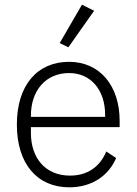

<svg xmlns="http://www.w3.org/2000/svg" viewBox="-20 -788 583 820"><path d="M382 -742 330 -768 235 -604 272 -586ZM276 12C373 12 444 -38 476 -113L434 -141C406 -74 352 -38 279 -38C174 -38 112 -113 112 -220V-245H491V-272C491 -422 406 -524 275 -524C139 -524 52 -424 52 -256C52 -88 139 12 276 12ZM275 -476C367 -476 429 -405 429 -297V-289H112V-294C112 -402 176 -476 275 -476Z"/></svg>

Font: IBM Plex Arabic Light
Style: Regular
Weight: 300
Designer: Mike Abbink, Paul van der Laan, Pieter van Rosmalen, Wael Morcos, Khajak Apelian
Foundry: Bold Monday
Version: Version 1.0